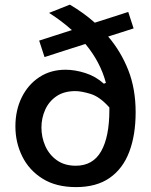

<svg xmlns="http://www.w3.org/2000/svg" viewBox="-20 -772 632 804"><path d="M298.5 11.5Q214.5 11.5 158 -24Q101.5 -59.5 73 -117.5Q44.5 -175.5 44.5 -242.5Q44.5 -310.5 71 -364.2Q97.5 -418 144.8 -449Q192 -480 254.5 -480Q294 -480 337.2 -466.2Q380.5 -452.5 415 -421.5L423.5 -425Q400 -513 337.5 -588L330 -585.5Q294 -574 252.5 -560.8Q211 -547.5 166.5 -533L144 -602Q181 -614 215.5 -625Q250 -636 281 -646Q239.5 -683.5 185.5 -718L272.5 -752.5Q330.5 -718.5 377 -677Q408 -687 443.2 -698.2Q478.5 -709.5 517 -722L539.5 -653Q511.5 -644 484.8 -635.5Q458 -627 433 -619Q487 -555.5 517.5 -477.5Q548 -399.5 548 -302Q548 -206.5 521.2 -136Q494.5 -65.5 439.2 -27Q384 11.5 298.5 11.5ZM153.5 -238Q153.5 -197.5 169.5 -161Q185.5 -124.5 217.8 -101.2Q250 -78 297.5 -78Q369 -78 403.5 -138.5Q438 -199 438 -312.5Q438 -317.5 438 -322Q398 -367 359.2 -378.8Q320.5 -390.5 295.5 -390.5Q248 -390.5 216.5 -369Q185 -347.5 169.2 -312.5Q153.5 -277.5 153.5 -238Z"/></svg>

Font: Commissioner Medium
Style: Regular
Weight: 500
Designer: Kostas Bartsokas
Foundry: Kostas Bartsokas
Version: Version 1.000; ttfautohint (v1.8.3)